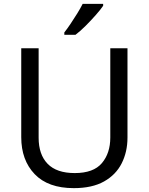

<svg xmlns="http://www.w3.org/2000/svg" viewBox="-20 -964 771 994"><path d="M640 -252Q640 -178 610 -118.5Q580 -59 518.5 -24.5Q457 10 362 10Q229 10 159.5 -62.5Q90 -135 90 -254V-714H180V-251Q180 -164 226.5 -116Q273 -68 367 -68Q464 -68 507.5 -119.5Q551 -171 551 -252V-714H640ZM514 -934Q502 -916 477 -887.5Q452 -859 423.5 -830.5Q395 -802 371 -784H313V-796Q328 -815 345.5 -841Q363 -867 380 -894.5Q397 -922 408 -944H514Z"/></svg>

Font: Noto Sans Vai
Style: Regular
Weight: 400
Designer: Monotype Design Team
Foundry: Monotype Imaging Inc.
Version: Version 2.001; ttfautohint (v1.8.4.7-5d5b)